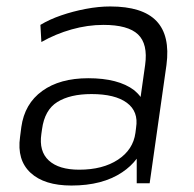

<svg xmlns="http://www.w3.org/2000/svg" viewBox="-20 -567 601 594"><path d="M201 7Q117 7 74.5 -32.5Q32 -72 42 -143L46 -174Q56 -246 110.5 -285.5Q165 -325 253 -325Q346 -325 395 -288Q407 -278 415 -267L429 -366Q438 -431 407 -460.5Q376 -490 300 -490Q251 -490 201.5 -476Q152 -462 108 -437L105 -490Q133 -507 169.5 -519.5Q206 -532 245.5 -539.5Q285 -547 321 -547Q421 -547 464 -502Q507 -457 495 -366L443 0H403V-76Q385 -52 358 -34Q297 7 201 7ZM225 -42Q298 -42 345 -73Q392 -104 399 -156L401 -172Q409 -222 372.5 -249Q336 -276 263 -276Q197 -276 157.5 -251.5Q118 -227 110 -167L108 -153Q100 -99 131 -70.5Q162 -42 225 -42Z"/></svg>

Font: Pathway Extreme 8pt Thin 12pt ExtraLight
Style: Italic
Weight: 250
Italic angle: -8°
Version: Version 1.001;gftools[0.9.26]